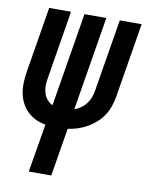

<svg xmlns="http://www.w3.org/2000/svg" viewBox="-83 -581 666 857"><g transform="rotate(10 250.0 -152.5)"><path d="M107 215 144 -4Q120 -8 99 -18Q78 -28 61.5 -44Q45 -60 34.5 -80.5Q24 -101 19.5 -124.5Q15 -148 16 -172.5Q17 -197 21 -222L70 -520H169L118 -208Q115 -191 115 -174Q115 -157 120 -141.5Q125 -126 135 -114Q145 -102 160 -95L230 -520H329L259 -94Q274 -99 288 -109Q302 -119 312 -132.5Q322 -146 328 -161.5Q334 -177 336 -193L390 -520H489L433 -179Q429 -157 421.5 -135.5Q414 -114 401 -94.5Q388 -75 370 -59Q352 -43 331.5 -31.5Q311 -20 289 -13Q267 -6 245 -3L209 215Z"/></g></svg>

Font: Iosevka SS04 Semibold
Style: Italic
Weight: 600
Italic angle: -9°
Monospace: yes
Designer: Belleve Invis
Foundry: Belleve Invis
Version: Version 19.0.0; ttfautohint (v1.8.4)